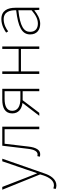

<svg xmlns="http://www.w3.org/2000/svg" viewBox="936 -1516 824 2735"><g transform="rotate(-90 1347.5 -148.0)"><path d="M74 244C165 244 218 156 245 74L455 -527H418L300 -183C285 -138 267 -82 250 -35H245C225 -82 203 -138 186 -183L53 -527H13L231 12L216 61C187 145 142 209 76 209C60 209 43 205 32 200L23 233C36 240 56 244 74 244Z M519 13C577 13 615 -40 628 -156C642 -270 655 -381 668 -494H875V0H911V-527H640C625 -405 610 -284 596 -162C585 -68 558 -24 514 -24C505 -24 499 -26 492 -28L483 7C494 11 503 13 519 13Z M1416 -269H1307C1203 -269 1137 -307 1137 -385C1137 -462 1203 -494 1307 -494H1416ZM1295 -527C1181 -527 1100 -489 1100 -385C1100 -295 1164 -250 1249 -239L1066 0H1108L1288 -237H1416V0H1451V-527Z M1662 0H1698V-261H2018V0H2054V-527H2018V-294H1698V-527H1662Z M2377 13C2447 13 2513 -26 2567 -70H2570L2575 0H2605V-341C2605 -448 2567 -540 2443 -540C2357 -540 2284 -496 2251 -472L2269 -443C2303 -470 2366 -507 2441 -507C2550 -507 2572 -414 2569 -329C2332 -302 2225 -247 2225 -130C2225 -30 2295 13 2377 13ZM2380 -20C2316 -20 2262 -50 2262 -131C2262 -220 2340 -273 2569 -298V-109C2500 -50 2443 -20 2380 -20Z"/></g></svg>

Font: Noto Sans CJK Thin
Style: Regular
Weight: 100
Designer: Ryoko NISHIZUKA (kana & ideographs); Paul D. Hunt (Latin, Greek & Cyrillic); Wenlong ZHANG (bopomofo); Sandoll Communica
Foundry: Adobe Systems Incorporated
Version: Version 1.000;PS 1;hotconv 1.0.78;makeotf.lib2.5.61930